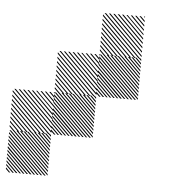

<svg xmlns="http://www.w3.org/2000/svg" viewBox="-51 -718 767 768"><g transform="rotate(5 333.0 -333.5)"><path d="M167.5 -155.8 155.8 -167.5H161.7L167.5 -161.7ZM167.5 -141.7 141.7 -167.5H147.5L167.5 -147.5ZM167.5 -127.5 127.5 -167.5H133.3L167.5 -133.3ZM167.5 -113.3 113.3 -167.5H119.2L167.5 -119.2ZM167.5 -99.2 99.2 -167.5H105L167.5 -105ZM167.5 -85 85 -167.5H90.8L167.5 -90.8ZM167.5 -70.8 70.8 -167.5H76.7L167.5 -76.7ZM167.5 -56.7 56.7 -167.5H62.5L167.5 -62.5ZM167.5 -42.5 42.5 -167.5H48.3L167.5 -48.3ZM167.5 -28.3 28.3 -167.5H34.2L167.5 -34.2ZM167.5 -14.2 14.2 -167.5H20L167.5 -20ZM167.5 0 0 -167.5H5.8L167.5 -5.8ZM154.2 0.8 -0.8 -154.2V-160L160 0.8ZM140 0.8 -0.8 -140V-145.8L145.8 0.8ZM125.8 0.8 -0.8 -125.8V-131.7L131.7 0.8ZM111.7 0.8 -0.8 -111.7V-117.5L117.5 0.8ZM96.7 0.8 -0.8 -96.7V-103.3L103.3 0.8ZM83.3 0.8 -0.8 -83.3V-89.2L89.2 0.8ZM69.2 0.8 -0.8 -69.2V-75L75 0.8ZM55 0.8 -0.8 -55V-60.8L60.8 0.8ZM40.8 0.8 -0.8 -40.8V-46.7L46.7 0.8ZM26.7 0.8 -0.8 -26.7V-32.5L32.5 0.8ZM12.5 0.8 -0.8 -12.5V-18.3L18.3 0.8ZM334.2 -322.5 322.5 -334.2H328.3L334.2 -328.3ZM334.2 -308.3 308.3 -334.2H314.2L334.2 -314.2ZM334.2 -294.2 294.2 -334.2H300L334.2 -300ZM334.2 -280 280 -334.2H285.8L334.2 -285.8ZM334.2 -265.8 265.8 -334.2H271.7L334.2 -271.7ZM334.2 -251.7 251.7 -334.2H257.5L334.2 -257.5ZM334.2 -237.5 237.5 -334.2H243.3L334.2 -243.3ZM334.2 -223.3 223.3 -334.2H229.2L334.2 -229.2ZM334.2 -209.2 209.2 -334.2H215L334.2 -215ZM334.2 -195 195 -334.2H200.8L334.2 -200.8ZM334.2 -180.8 180.8 -334.2H186.7L334.2 -186.7ZM334.2 -166.7 166.7 -334.2H172.5L334.2 -172.5ZM320.8 -165.8 165.8 -320.8V-326.7L326.7 -165.8ZM306.7 -165.8 165.8 -306.7V-312.5L312.5 -165.8ZM292.5 -165.8 165.8 -292.5V-298.3L298.3 -165.8ZM278.3 -165.8 165.8 -278.3V-284.2L284.2 -165.8ZM263.3 -165.8 165.8 -263.3V-270L270 -165.8ZM250 -165.8 165.8 -250V-255.8L255.8 -165.8ZM235.8 -165.8 165.8 -235.8V-241.7L241.7 -165.8ZM221.7 -165.8 165.8 -221.7V-227.5L227.5 -165.8ZM207.5 -165.8 165.8 -207.5V-213.3L213.3 -165.8ZM193.3 -165.8 165.8 -193.3V-199.2L199.2 -165.8ZM179.2 -165.8 165.8 -179.2V-185L185 -165.8ZM167.5 -329.2 162.5 -334.2H167.5ZM167.5 -311.7 145 -334.2H150.8L167.5 -317.5ZM167.5 -294.2 127.5 -334.2H133.3L167.5 -300ZM167.5 -276.7 110 -334.2H115.8L167.5 -282.5ZM167.5 -259.2 92.5 -334.2H97.5L167.5 -264.2ZM167.5 -241.7 75 -334.2H80.8L167.5 -247.5ZM167.5 -224.2 57.5 -334.2H63.3L167.5 -230ZM167.5 -206.7 40 -334.2H45.8L167.5 -212.5ZM167.5 -189.2 22.5 -334.2H28.3L167.5 -195ZM167.5 -171.7 5 -334.2H10.8L167.5 -177.5ZM155.8 -165.8 -0.8 -322.5V-328.3L161.7 -165.8ZM138.3 -165.8 -0.8 -305V-310.8L144.2 -165.8ZM120.8 -165.8 -0.8 -287.5V-293.3L126.7 -165.8ZM103.3 -165.8 -0.8 -270V-275.8L109.2 -165.8ZM85.8 -165.8 -0.8 -252.5V-258.3L91.7 -165.8ZM68.3 -165.8 -0.8 -235V-240.8L74.2 -165.8ZM50.8 -165.8 -0.8 -217.5V-223.3L56.7 -165.8ZM33.3 -165.8 -0.8 -200V-205.8L39.2 -165.8ZM15.8 -165.8 -0.8 -182.5V-188.3L21.7 -165.8ZM167.5 -334.2H168.3L167.5 -335ZM500.8 -489.2 489.2 -500.8H495L500.8 -495ZM500.8 -475 475 -500.8H480.8L500.8 -480.8ZM500.8 -460.8 460.8 -500.8H466.7L500.8 -466.7ZM500.8 -446.7 446.7 -500.8H452.5L500.8 -452.5ZM500.8 -432.5 432.5 -500.8H438.3L500.8 -438.3ZM500.8 -418.3 418.3 -500.8H424.2L500.8 -424.2ZM500.8 -404.2 404.2 -500.8H410L500.8 -410ZM500.8 -390 390 -500.8H395.8L500.8 -395.8ZM500.8 -375.8 375.8 -500.8H381.7L500.8 -381.7ZM500.8 -361.7 361.7 -500.8H367.5L500.8 -367.5ZM500.8 -347.5 347.5 -500.8H353.3L500.8 -353.3ZM500.8 -333.3 333.3 -500.8H339.2L500.8 -339.2ZM487.5 -332.5 332.5 -487.5V-493.3L493.3 -332.5ZM473.3 -332.5 332.5 -473.3V-479.2L479.2 -332.5ZM459.2 -332.5 332.5 -459.2V-465L465 -332.5ZM445 -332.5 332.5 -445V-450.8L450.8 -332.5ZM430 -332.5 332.5 -430V-436.7L436.7 -332.5ZM416.7 -332.5 332.5 -416.7V-422.5L422.5 -332.5ZM402.5 -332.5 332.5 -402.5V-408.3L408.3 -332.5ZM388.3 -332.5 332.5 -388.3V-394.2L394.2 -332.5ZM374.2 -332.5 332.5 -374.2V-380L380 -332.5ZM360 -332.5 332.5 -360V-365.8L365.8 -332.5ZM345.8 -332.5 332.5 -345.8V-351.7L351.7 -332.5ZM334.2 -495.8 329.2 -500.8H334.2ZM334.2 -478.3 311.7 -500.8H317.5L334.2 -484.2ZM334.2 -460.8 294.2 -500.8H300L334.2 -466.7ZM334.2 -443.3 276.7 -500.8H282.5L334.2 -449.2ZM334.2 -425.8 259.2 -500.8H264.2L334.2 -430.8ZM334.2 -408.3 241.7 -500.8H247.5L334.2 -414.2ZM334.2 -390.8 224.2 -500.8H230L334.2 -396.7ZM334.2 -373.3 206.7 -500.8H212.5L334.2 -379.2ZM334.2 -355.8 189.2 -500.8H195L334.2 -361.7ZM334.2 -338.3 171.7 -500.8H177.5L334.2 -344.2ZM322.5 -332.5 165.8 -489.2V-495L328.3 -332.5ZM305 -332.5 165.8 -471.7V-477.5L310.8 -332.5ZM287.5 -332.5 165.8 -454.2V-460L293.3 -332.5ZM270 -332.5 165.8 -436.7V-442.5L275.8 -332.5ZM252.5 -332.5 165.8 -419.2V-425L258.3 -332.5ZM235 -332.5 165.8 -401.7V-407.5L240.8 -332.5ZM217.5 -332.5 165.8 -384.2V-390L223.3 -332.5ZM200 -332.5 165.8 -366.7V-372.5L205.8 -332.5ZM182.5 -332.5 165.8 -349.2V-355L188.3 -332.5ZM334.2 -500.8H335L334.2 -501.7ZM500.8 -662.5 495.8 -667.5H500.8ZM500.8 -645 478.3 -667.5H484.2L500.8 -650.8ZM500.8 -627.5 460.8 -667.5H466.7L500.8 -633.3ZM500.8 -610 443.3 -667.5H449.2L500.8 -615.8ZM500.8 -592.5 425.8 -667.5H430.8L500.8 -597.5ZM500.8 -575 408.3 -667.5H414.2L500.8 -580.8ZM500.8 -557.5 390.8 -667.5H396.7L500.8 -563.3ZM500.8 -540 373.3 -667.5H379.2L500.8 -545.8ZM500.8 -522.5 355.8 -667.5H361.7L500.8 -528.3ZM500.8 -505 338.3 -667.5H344.2L500.8 -510.8ZM489.2 -499.2 332.5 -655.8V-661.7L495 -499.2ZM471.7 -499.2 332.5 -638.3V-644.2L477.5 -499.2ZM454.2 -499.2 332.5 -620.8V-626.7L460 -499.2ZM436.7 -499.2 332.5 -603.3V-609.2L442.5 -499.2ZM419.2 -499.2 332.5 -585.8V-591.7L425 -499.2ZM401.7 -499.2 332.5 -568.3V-574.2L407.5 -499.2ZM384.2 -499.2 332.5 -550.8V-556.7L390 -499.2ZM366.7 -499.2 332.5 -533.3V-539.2L372.5 -499.2ZM349.2 -499.2 332.5 -515.8V-521.7L355 -499.2ZM500.8 -667.5H501.7L500.8 -668.3Z"/></g></svg>

Font: 0xA000-Pixelated
Style: Pixelated
Weight: 400
Version: Version 0.1